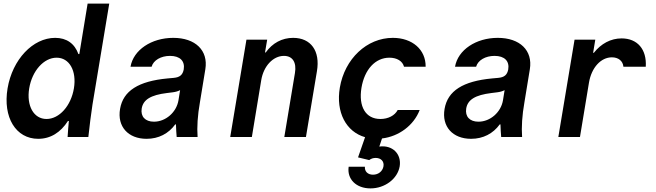

<svg xmlns="http://www.w3.org/2000/svg" viewBox="-20 -760 3640 1065"><path d="M355 0H470C477 -63 485 -129 493 -180L586 -740H466L420 -460H415C394 -518 350 -550 286 -550C162 -550 49 -430 22 -270C-5 -109 68 10 192 10C260 10 316 -25 357 -89H362C359 -60 357 -32 355 0ZM238 -100C167 -100 126 -173 142 -270C158 -367 223 -440 294 -440C365 -440 406 -367 390 -270C374 -173 309 -100 238 -100Z M999 -374C993 -345 978 -331 943 -328L910 -325C748 -310 663 -256 646 -156C629 -58 691 10 793 10C860 10 915 -19 952 -70H956C957 -44 958 -20 960 0H1076C1072 -55 1076 -120 1089 -193L1119 -376C1136 -480 1064 -550 941 -550C820 -550 720 -483 704 -390H821C831 -426 873 -450 923 -450C979 -450 1007 -421 999 -374ZM834 -85C785 -85 759 -114 766 -158C774 -207 816 -233 906 -244L938 -248C954 -250 968 -254 979 -260L970 -204C959 -137 899 -85 834 -85Z M1257 0H1377L1429 -315C1442 -394 1495 -450 1555 -450C1603 -450 1626 -414 1616 -355L1557 0H1677L1738 -365C1757 -477 1705 -550 1606 -550C1544 -550 1491 -521 1454 -469H1450L1462 -540H1347Z M2004 165H1914C1904 233 1955 285 2035 285C2115 285 2185 232 2197 163C2208 94 2157 43 2084 53L2099 8C2192 -3 2275 -64 2308 -150H2186C2170 -119 2133 -100 2090 -100C2008 -100 1968 -169 1985 -273C2002 -375 2062 -440 2140 -440C2182 -440 2213 -421 2221 -390H2341C2342 -485 2267 -550 2159 -550C2015 -550 1892 -434 1865 -274C1842 -137 1900 -29 2005 1L1966 113L2028 128C2038 120 2050 116 2064 116C2093 116 2112 135 2107 163C2102 190 2079 209 2049 209C2020 209 2002 191 2004 165Z M2799 -374C2793 -345 2778 -331 2743 -328L2710 -325C2548 -310 2463 -256 2446 -156C2429 -58 2491 10 2593 10C2660 10 2715 -19 2752 -70H2756C2757 -44 2758 -20 2760 0H2876C2872 -55 2876 -120 2889 -193L2919 -376C2936 -480 2864 -550 2741 -550C2620 -550 2520 -483 2504 -390H2621C2631 -426 2673 -450 2723 -450C2779 -450 2807 -421 2799 -374ZM2634 -85C2585 -85 2559 -114 2566 -158C2574 -207 2616 -233 2706 -244L2738 -248C2754 -250 2768 -254 2779 -260L2770 -204C2759 -137 2699 -85 2634 -85Z M3197 0 3247 -302C3261 -385 3313 -442 3374 -442C3410 -442 3435 -422 3438 -390H3562C3568 -486 3516 -547 3428 -547C3368 -547 3314 -518 3274 -467H3270L3282 -540H3167L3077 0Z"/></svg>

Font: CommitMono
Style: Bold Italic
Weight: 700
Monospace: yes
Designer: Eigil Nikolajsen
Foundry: Eigil Nikolajsen
Version: Version 1.143